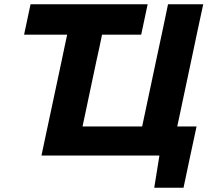

<svg xmlns="http://www.w3.org/2000/svg" viewBox="-20 -733 990 905"><path d="M707 152 731.5 0H175.5Q187.5 -57.5 199 -111Q210.5 -164.5 225 -232.5L271 -448.5Q278 -482 284.2 -511.8Q290.5 -541.5 296.5 -569.5H93.5L124 -713H676L645.5 -569.5H461Q455 -541.5 449 -512Q442.5 -482 435 -448.5L395 -259.5Q387.5 -225.5 381.5 -195.5Q375 -165.5 369 -137H650Q656 -165.5 662.5 -195.5Q668.5 -225.5 676 -259.5L721.5 -474Q736 -543 748 -598Q759.5 -653 772 -713H938Q925 -653.5 913.2 -598.2Q901.5 -543 887 -474L841.5 -259.5Q834 -225.5 828 -195.5Q821.5 -165.5 815.5 -137H906.5Q898.5 -101 890.8 -63.5Q883 -26 875 10Q860 81.5 845 152Z"/></svg>

Font: Heraclito
Style: Bold Italic
Weight: 700
Italic angle: -12°
Designer: Kostas Bartsokas (font) & Cristiano Sobral (main changes)
Foundry: Kostas Bartsokas (font) & Cristiano Sobral (main changes)
Version: Version 1.00;July 8, 2020;FontCreator 13.0.0.2655 64-bit